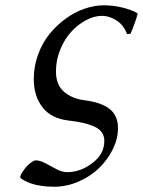

<svg xmlns="http://www.w3.org/2000/svg" viewBox="-20 -460 541 727"><path d="M365.2 -399.9Q336.4 -399.9 305.7 -383.5Q274.9 -367.2 249.8 -339.8Q224.6 -312.5 208.3 -272.7Q191.9 -232.9 191.9 -189.9Q191.9 -138.2 222.9 -112.1Q253.9 -85.9 301.8 -80.1Q363.3 -72.3 395 -47.4Q426.8 -22.5 426.8 25.9Q426.8 65.4 407 105.5Q387.2 145.5 354.7 176.8Q322.3 208 277.3 227.5Q232.4 247.1 185.1 247.1Q157.7 247.1 134.5 243.4Q111.3 239.7 97.4 234.6Q83.5 229.5 73.7 224.4Q64 219.2 60.1 215.8L56.2 211.9L59.1 201.2Q83.5 158.7 112.8 147Q131.3 147 152.1 158.2Q172.9 169.4 194.1 180.7Q215.3 191.9 234.9 191.9Q284.2 191.9 329.6 157.7Q375 123.5 375 73.2Q375 54.2 364.7 40.3Q354.5 26.4 334 17.8Q313.5 9.3 291.5 4.6Q269.5 0 237.8 -3.9Q172.9 -11.7 140.4 -54.4Q107.9 -97.2 107.9 -160.2Q107.9 -209 124.3 -253.7Q140.6 -298.3 167.7 -331.5Q194.8 -364.7 229 -389.6Q263.2 -414.6 300.5 -427.2Q337.9 -439.9 373 -439.9Q408.7 -439.9 443.4 -431.4Q478 -422.9 500 -410.2L501 -407.2Q497.1 -390.6 487.5 -365.2Q478 -339.8 474.1 -332L460.9 -331.1Q449.2 -363.8 422.4 -381.8Q395.5 -399.9 365.2 -399.9Z"/></svg>

Font: Linear Smooth
Style: Italic
Weight: 400
Designer: Philipp H. Poll, Flanker
Foundry: Philipp H. Poll, reworked by Flanker
Version: Version 1.061 | FøM Fix